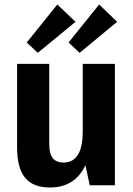

<svg xmlns="http://www.w3.org/2000/svg" viewBox="-20 -824 592 854"><path d="M199 -183Q199 -141 214.5 -121Q230 -101 263 -101Q305 -101 326.5 -135.5Q348 -170 348 -239L391 -310V-261Q391 -128 343 -59Q295 10 202 10Q127 10 91.5 -33.5Q56 -77 56 -168V-540H199ZM491 0H379L348 -146V-540H491ZM316 -727 148 -589 99 -635 235 -804ZM501 -727 334 -589 285 -635 421 -804Z"/></svg>

Font: Pathway Extreme Condensed
Style: Bold
Weight: 700
Width: 3
Version: Version 1.001;gftools[0.9.26]